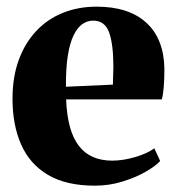

<svg xmlns="http://www.w3.org/2000/svg" viewBox="-20 -560 545 591"><path d="M272 11.5Q183.5 11.5 127.5 -21.8Q71.5 -55 45 -115.2Q18.5 -175.5 18.5 -256Q18.5 -322.5 37.5 -374.8Q56.5 -427 91 -464Q125.5 -501 173 -520.2Q220.5 -539.5 277.5 -539.5Q376.5 -539.5 430.5 -490Q484.5 -440.5 486 -348.5Q486 -315 484 -291.5Q482 -268 478 -254H183.5Q185.5 -205 195.2 -169.5Q205 -134 222.8 -111Q240.5 -88 266.2 -76.8Q292 -65.5 325.5 -65.5Q358.5 -65.5 396 -76.5Q433.5 -87.5 455 -103.5L473 -64.5Q458.5 -48.5 427.8 -31Q397 -13.5 356.5 -1Q316 11.5 272 11.5ZM183 -293 327.5 -299.5Q328 -314 328.2 -327Q328.5 -340 329 -354.5Q329 -423 316 -459.8Q303 -496.5 266.5 -496.5Q249 -496.5 233.8 -486Q218.5 -475.5 206.8 -451.8Q195 -428 188.8 -389Q182.5 -350 183 -293Z"/></svg>

Font: Merriweather 96pt ExtraBold
Style: Regular
Weight: 800
Version: Version 2.100